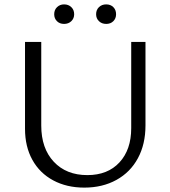

<svg xmlns="http://www.w3.org/2000/svg" viewBox="-20 -849 775 875"><path d="M227 -784Q227 -804 240 -816.5Q253 -829 272 -829Q292 -829 305 -816.5Q318 -804 318 -784Q318 -765 305 -752.5Q292 -740 272 -740Q252 -740 239.5 -752.5Q227 -765 227 -784ZM418 -784Q418 -804 431 -816.5Q444 -829 464 -829Q484 -829 496.5 -816.5Q509 -804 509 -784Q509 -765 496.5 -752.5Q484 -740 464 -740Q444 -740 431 -752.5Q418 -765 418 -784ZM94 -262V-658H168V-277Q168 -173 225 -112Q282 -51 378 -51Q471 -51 524.5 -109Q578 -167 578 -265V-658H643V-277Q643 -192 608.5 -128Q574 -64 510.5 -29Q447 6 364 6Q284 6 222.5 -27Q161 -60 127.5 -120.5Q94 -181 94 -262Z"/></svg>

Font: Ysabeau SC
Style: Regular
Weight: 400
Designer: Christian Thalmann (Catharsis Fonts)
Version: Version 0.003